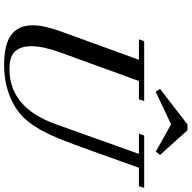

<svg xmlns="http://www.w3.org/2000/svg" viewBox="-19 -893 925 927"><g transform="rotate(90 443.5 -429.5)"><path d="M728 -739.7 711.9 -719.2 580.6 -793 422.9 -718.8 409.2 -739.7 580.6 -872.1H608.9ZM293 13.2Q194.8 13.2 148.4 -21.2Q102.1 -55.7 102.1 -125Q102.1 -180.7 133.3 -265.1L268.6 -637.7H169.9L178.7 -663.1H468.3L459.5 -637.7H371.1L232.4 -255.9Q203.1 -175.3 203.1 -118.2Q203.1 -68.8 227.1 -40.8Q251 -12.7 313.5 -12.7Q499 -12.7 579.1 -234.9L723.1 -637.7H625.5L634.3 -663.1H887.2L878.9 -637.7H790L689.9 -358.4Q658.7 -271.5 631.6 -211.9Q604.5 -152.3 572.3 -109.9Q526.9 -49.3 453.6 -18.1Q380.4 13.2 293 13.2Z"/></g></svg>

Font: Elstob 18pt Medium
Style: Italic
Weight: 500
Italic angle: -20°
Designer: Peter S. Baker
Version: Version 1.015